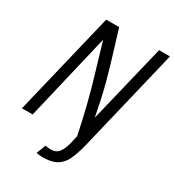

<svg xmlns="http://www.w3.org/2000/svg" viewBox="-207 -812 1018 1119"><g transform="rotate(30 302.0 -253.0)"><path d="M253 187Q243 187 230.5 185.5Q218 184 212 183L236 120Q239 121 249.5 122.5Q260 124 273 124Q310 124 328.5 98Q347 72 358 24L368 -20Q346 -126 326 -205.5Q306 -285 287.5 -348Q269 -411 252 -467.5Q235 -524 218 -583L80 0H8L175 -693H262Q285 -618 302 -562.5Q319 -507 332 -462.5Q345 -418 356.5 -375Q368 -332 379 -282Q390 -232 403 -165L531 -693H604L436 6Q421 65 402 105.5Q383 146 348.5 166.5Q314 187 253 187Z"/></g></svg>

Font: Ubuntu Sans Mono
Style: Italic
Weight: 400
Italic angle: -13.5°
Monospace: yes
Designer: Dalton Maag Ltd
Foundry: Dalton Maag Ltd
Version: Version 1.006